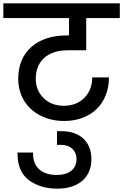

<svg xmlns="http://www.w3.org/2000/svg" viewBox="-44 -760 737 1149"><path d="M-24 -740V-652H369V-548H354C180 -548 65 -452 65 -289C65 -240 77 -196 100 -158C147 -81 235 -36 340 -36C502 -36 608 -141 608 -297H508C508 -247 492 -206 461 -175C430 -143 389 -127 338 -127C289 -127 248 -142 217 -173C186 -203 170 -242 170 -289C170 -400 248 -459 360 -459H472V-652H673V-740Z M126 316C172 351 230 369 299 369C426 369 503 302 503 193C503 92 439 25 324 25H297V107H324C380 107 414 144 414 192C414 252 369 287 296 287C208 287 154 242 154 162C154 159 154 156 154 153H61C61 156 61 159 61 162C61 230 83 282 126 316Z"/></svg>

Font: Poppins Medium
Style: Regular
Weight: 500
Designer: Ninad Kale (Devanagari), Jonny Pinhorn (Latin)
Foundry: Indian Type Foundry
Version: 4.004